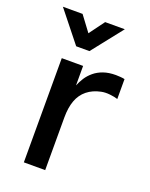

<svg xmlns="http://www.w3.org/2000/svg" viewBox="-137 -798 682 871"><g transform="rotate(20 204.0 -362.0)"><path d="M88 0V-503H191V-409Q199 -429 211 -447.5Q223 -466 241.5 -481.5Q260 -497 285.5 -506Q311 -515 345 -515Q353 -515 367 -514Q381 -513 388 -511V-415Q373 -420 350 -422.5Q327 -425 308 -421Q269 -413 242.5 -391.5Q216 -370 203.5 -336Q191 -302 191 -254V0ZM131 -576 13 -724H108L193 -610H133L217 -724H312L195 -576Z"/></g></svg>

Font: Inclusive Sans Medium
Style: Regular
Weight: 500
Designer: Olivia King
Foundry: Olivia King
Version: Version 2.004